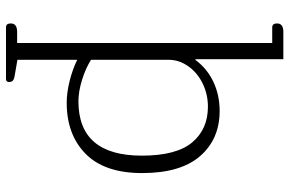

<svg xmlns="http://www.w3.org/2000/svg" viewBox="-182 -568 963 639"><g transform="rotate(90 299.5 -248.5)"><path d="M58 197Q58 176 86 176H123V-673H71Q58 -673 58 -689Q58 -710 86 -710H177V-418L179 -417Q209 -457 253 -477.5Q297 -498 349 -498Q443 -498 499.5 -433Q556 -368 556 -240Q556 -115 492 -52Q428 11 322 11Q289 11 250.5 1.5Q212 -8 179 -24V175L231 184Q244 186 248.5 190.5Q253 195 253 203Q253 213 243 213H71Q58 213 58 197ZM498 -239Q498 -354 454 -406.5Q410 -459 335 -459Q294 -459 258 -441.5Q222 -424 200.5 -393.5Q179 -363 179 -328V-70Q207 -52 246 -40Q285 -28 317 -28Q498 -28 498 -239Z"/></g></svg>

Font: Maitree Light
Style: Regular
Weight: 300
Designer: CadsonDemak Team
Foundry: CadsonDemak
Version: Version 1.001